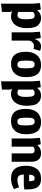

<svg xmlns="http://www.w3.org/2000/svg" viewBox="1370 -1954 782 3561"><g transform="rotate(90 1760.5 -174.0)"><path d="M174 -475Q226 -545 313 -545Q400 -545 451 -486Q502 -427 502 -280Q502 -102 402 -26Q351 12 288.5 12Q226 12 190 -10L186 -7L202 20V181L49 197V-378L38 -525L157 -540L170 -475ZM202 -123Q226 -107 262 -107Q298 -107 318 -142Q338 -177 338 -264Q338 -351 324.5 -388.5Q311 -426 268 -426Q225 -426 202 -396Z M923 -526 888 -405Q857 -414 835 -414Q796 -414 764.5 -385Q733 -356 733 -300V0H580V-377L569 -525L685 -540L703 -430H707Q722 -483 757 -514Q792 -545 838.5 -545Q885 -545 923 -526Z M1190 -545Q1245 -545 1286 -528Q1327 -511 1350.5 -484.5Q1374 -458 1388 -419Q1411 -355 1411 -262Q1411 -119 1331 -45Q1270 12 1163 12Q1108 12 1067 -5Q1026 -22 1002.5 -48.5Q979 -75 964 -114Q941 -176 941 -271Q941 -359 976 -426Q1037 -545 1190 -545ZM1248 -264.5Q1248 -355 1234 -390.5Q1220 -426 1174.5 -426Q1129 -426 1116.5 -392Q1104 -358 1104 -268Q1104 -178 1118 -142.5Q1132 -107 1178 -107Q1224 -107 1236 -140.5Q1248 -174 1248 -264.5Z M1614 -475Q1666 -545 1753 -545Q1840 -545 1891 -486Q1942 -427 1942 -280Q1942 -102 1842 -26Q1791 12 1728.5 12Q1666 12 1630 -10L1626 -7L1642 20V181L1489 197V-378L1478 -525L1597 -540L1610 -475ZM1642 -123Q1666 -107 1702 -107Q1738 -107 1758 -142Q1778 -177 1778 -264Q1778 -351 1764.5 -388.5Q1751 -426 1708 -426Q1665 -426 1642 -396Z M2249 -545Q2304 -545 2345 -528Q2386 -511 2409.5 -484.5Q2433 -458 2447 -419Q2470 -355 2470 -262Q2470 -119 2390 -45Q2329 12 2222 12Q2167 12 2126 -5Q2085 -22 2061.5 -48.5Q2038 -75 2023 -114Q2000 -176 2000 -271Q2000 -359 2035 -426Q2096 -545 2249 -545ZM2307 -264.5Q2307 -355 2293 -390.5Q2279 -426 2233.5 -426Q2188 -426 2175.5 -392Q2163 -358 2163 -268Q2163 -178 2177 -142.5Q2191 -107 2237 -107Q2283 -107 2295 -140.5Q2307 -174 2307 -264.5Z M2823 -545Q2898 -545 2939 -501Q2980 -457 2980 -378V0H2826V-361Q2826 -426 2764 -426Q2728 -426 2701 -397V0H2548V-378L2537 -525L2656 -540L2670 -480H2675Q2729 -545 2823 -545Z M3297 -545Q3397 -545 3444 -490Q3483 -445 3492 -340Q3495 -298 3495 -235L3424 -225H3218Q3218 -166 3240 -136.5Q3262 -107 3318.5 -107Q3375 -107 3455 -136L3486 -42Q3391 12 3288 12Q3055 12 3055 -264Q3055 -394 3115.5 -469.5Q3176 -545 3297 -545ZM3219 -324H3341Q3341 -381 3331 -403.5Q3321 -426 3286 -426Q3251 -426 3236 -400.5Q3221 -375 3219 -324Z"/></g></svg>

Font: Magra
Style: Bold
Weight: 600
Designer: Viviana Monsalve
Foundry: Viviana Monsalve
Version: Version 1.001